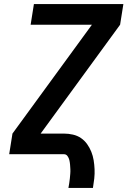

<svg xmlns="http://www.w3.org/2000/svg" viewBox="-20 -755 640 940"><path d="M315 165Q317 153 319 141.5Q321 130 322 118.5Q323 107 324 96Q325 85 324.5 73.5Q324 62 323 50.5Q322 39 319.5 28.5Q317 18 310.5 9Q304 0 293 0H25L41 -101L430 -634H130L146 -735H584L568 -634L179 -101H292Q315 -101 337 -96Q359 -91 376.5 -79Q394 -67 406.5 -49.5Q419 -32 427 -12Q435 8 438.5 29.5Q442 51 443 73.5Q444 96 441.5 119Q439 142 435 165Z"/></svg>

Font: Iosevka Aile
Style: Bold Italic
Weight: 700
Italic angle: -9°
Designer: Belleve Invis
Foundry: Belleve Invis
Version: Version 28.0.1; ttfautohint (v1.8.4)